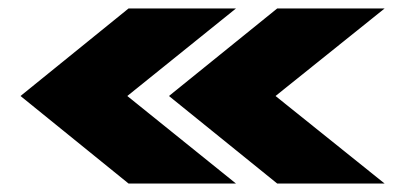

<svg xmlns="http://www.w3.org/2000/svg" viewBox="-20 -474 956 454"><path d="M284 -40H538L281 -247L538 -454H284L28.5 -247ZM635.5 -40H889.5L631.5 -247L889.5 -454H635.5L379.5 -247Z"/></svg>

Font: Anybody Expanded Black
Style: Regular
Weight: 900
Width: 7
Designer: Tyler Finck
Foundry: Etcetera Type Company
Version: Version 1.113;gftools[0.9.25]